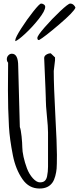

<svg xmlns="http://www.w3.org/2000/svg" viewBox="-20 -1059 451 1097"><path d="M19 0ZM67.4 -823.7Q67.4 -823.7 67.4 -830.1Q68.4 -845.2 101.3 -896.7Q134.3 -948.2 170.2 -993.4Q206.1 -1038.6 214.8 -1038.6Q223.6 -1038.6 231 -1033.2Q238.3 -1027.8 238.3 -1020Q238.3 -997.6 201.7 -950.9Q165 -904.3 123.8 -866.2Q82.5 -828.1 67.4 -823.7ZM203.1 -830.1Q193.4 -829.6 193.4 -842.3Q193.4 -855 235.4 -903.1Q277.3 -951.2 323.7 -994.9Q370.1 -1038.6 380.9 -1038.6Q391.6 -1038.6 399.9 -1031.5Q408.2 -1024.4 411.1 -1015.1Q401.9 -990.7 317.4 -918.7Q232.9 -846.7 203.1 -830.1ZM25.4 -544.4 26.4 -700.7Q19 -709 19 -721.2Q19 -733.4 27.6 -742.7Q36.1 -752 47.9 -752Q84 -752 84 -680.7L93.3 -333Q99.1 -319.8 103.3 -279.8Q107.4 -239.7 107.4 -217.5Q107.4 -195.3 114.5 -162.8Q121.6 -130.4 134 -97.2Q146.5 -64 167.7 -40.5Q189 -17.1 208 -17.1Q227.1 -17.1 236.3 -26.1Q245.6 -35.2 249 -51.8Q254.4 -78.1 254.4 -106.9V-302.2Q254.4 -334 248 -396.5Q241.7 -459 241.7 -490.7V-497.6L239.7 -555.7L232.4 -727.1Q232.4 -739.3 244.6 -746.8Q256.8 -754.4 270 -754.4L294.4 -731V-714.4L287.1 -653.3Q287.1 -569.8 296.1 -401.9Q305.2 -233.9 305.2 -174.6Q305.2 -115.2 303.5 -95.5Q301.8 -75.7 295.9 -53.2Q290 -30.8 279.8 -16.1Q255.9 18.1 206.5 18.1Q145.5 18.6 108.4 -35.2Q69.3 -91.8 53.7 -170.9Q35.2 -264.2 31.2 -334.5Q25.4 -440.4 25.4 -544.4Z"/></svg>

Font: Amatic
Style: Bold
Weight: 700
Width: 3
Version: Version 2.000; ttfautohint (v0.92-dirty) -l 8 -r 50 -G 50 -x